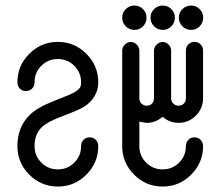

<svg xmlns="http://www.w3.org/2000/svg" viewBox="-20 -685 810 705"><path d="M340.8 -382.8Q340.8 -354.5 326.7 -331.3Q312.5 -308.1 290 -293.9Q270.5 -281.2 212.6 -259.8Q154.8 -238.3 133.8 -218.3Q106.9 -192.9 106.9 -148.4Q106.9 -112.8 131.8 -87.9Q156.7 -63 192.4 -63Q228 -63 252.9 -87.9Q277.8 -112.8 277.8 -148.4Q277.8 -162.1 286.6 -171.4Q295.4 -180.7 309.1 -180.7Q322.8 -180.7 331.8 -171.4Q340.8 -162.1 340.8 -148.4Q340.8 -87.4 297.1 -43.7Q253.4 0 192.4 0Q131.3 0 87.6 -43.7Q43.9 -87.4 43.9 -148.4Q43.9 -219.2 90.3 -264.2Q118.2 -291 181.2 -315.4Q243.2 -339.4 255.9 -347.7Q269 -356 273.4 -362.8Q277.8 -369.6 277.8 -382.8Q277.8 -418.5 252.9 -443.4Q228 -468.3 192.4 -468.3Q156.7 -468.3 131.8 -443.4Q106.9 -418.5 106.9 -382.8Q106.9 -369.1 97.9 -359.9Q88.9 -350.6 75.2 -350.6Q61.5 -350.6 52.7 -359.9Q43.9 -369.1 43.9 -382.8Q43.9 -443.8 87.6 -487.5Q131.3 -531.2 192.4 -531.2Q253.4 -531.2 297.1 -487.5Q340.8 -443.8 340.8 -382.8Z M649.9 -651.6Q663.1 -664.6 681.6 -664.6Q700.2 -664.6 713.1 -651.6Q726.1 -638.7 726.1 -620.1Q726.1 -601.6 713.1 -588.4Q700.2 -575.2 681.6 -575.2Q663.1 -575.2 649.9 -588.4Q636.7 -601.6 636.7 -620.1Q636.7 -638.7 649.9 -651.6ZM441.9 -651.6Q455.1 -664.6 473.6 -664.6Q492.2 -664.6 505.1 -651.6Q518.1 -638.7 518.1 -620.1Q518.1 -601.6 505.1 -588.4Q492.2 -575.2 473.6 -575.2Q455.1 -575.2 441.9 -588.4Q428.7 -601.6 428.7 -620.1Q428.7 -638.7 441.9 -651.6ZM545.9 -651.6Q559.1 -664.6 577.6 -664.6Q596.2 -664.6 609.1 -651.6Q622.1 -638.7 622.1 -620.1Q622.1 -601.6 609.1 -588.4Q596.2 -575.2 577.6 -575.2Q559.1 -575.2 545.9 -588.4Q532.7 -601.6 532.7 -620.1Q532.7 -638.7 545.9 -651.6ZM662.6 -500Q662.6 -512.7 671.9 -522Q681.2 -531.2 693.8 -531.2Q707 -531.2 716.3 -522.2Q725.6 -513.2 725.6 -500V-324.2Q725.6 -287.1 699.2 -260.5Q672.9 -233.9 635.7 -233.9Q603 -233.9 577.1 -256.3Q551.3 -233.9 519 -233.9Q509.3 -233.9 491.7 -238.8V-148.4Q491.7 -112.8 516.6 -87.9Q541.5 -63 577.1 -63Q612.8 -63 637.7 -87.9Q662.6 -112.8 662.6 -148.4Q662.6 -162.1 671.4 -171.4Q680.2 -180.7 693.8 -180.7Q707.5 -180.7 716.6 -171.4Q725.6 -162.1 725.6 -148.4Q725.6 -87.4 681.9 -43.7Q638.2 0 577.1 0Q516.1 0 472.4 -43.7Q428.7 -87.4 428.7 -148.4V-499.5Q429.2 -512.2 438.2 -521.5Q447.3 -530.8 460 -530.8Q472.7 -530.8 481.9 -521.5Q491.2 -512.2 491.7 -499.5V-324.2Q491.7 -312.5 499.5 -304.7Q507.3 -296.9 519 -296.9Q530.8 -296.9 538.1 -304.7Q545.4 -312.5 545.4 -324.2V-499.5Q545.9 -512.2 555.2 -521.5Q564.5 -530.8 577.1 -530.8Q589.8 -530.8 598.9 -521.5Q607.9 -512.2 608.4 -499.5V-324.2Q608.4 -312.5 616.2 -304.7Q624 -296.9 635.7 -296.9Q647.5 -296.9 655 -304.7Q662.6 -312.5 662.6 -324.2Z"/></svg>

Font: Fandogh
Style: Regular
Weight: 400
Designer: Amin Abedi
Version: Version 1.00